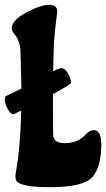

<svg xmlns="http://www.w3.org/2000/svg" viewBox="-49 -762 441 798"><path d="M158 16Q94 16 61.5 9Q29 2 22 -6.5Q15 -15 15 -31L17 -46Q36 -150 39 -302L9 -288Q8 -287 7 -287Q-5 -287 -17 -309Q-29 -331 -29 -345.5Q-29 -360 -24 -363Q-6 -371 40 -394L36 -553Q34 -589 13 -618Q0 -631 0 -645Q0 -678 60.5 -710Q121 -742 155 -742Q189 -742 189 -714Q176 -614 174.5 -567Q173 -520 172 -466Q198 -479 205 -479Q221 -479 233.5 -457Q246 -435 246 -418Q246 -411 171 -371V-329Q171 -202 172.5 -196Q174 -190 176.5 -185Q179 -180 184 -176Q196 -167 221 -167Q276 -167 309 -205Q325 -221 341 -221Q372 -221 372 -162Q372 -68 335 -26Q298 16 158 16Z"/></svg>

Font: Chicle
Style: Regular
Weight: 400
Designer: Angel Koziupa and Alejandro Paul
Foundry: Angel Koziupa and Alejandro Paul
Version: Version 1.000